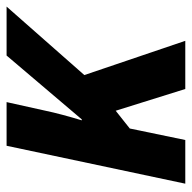

<svg xmlns="http://www.w3.org/2000/svg" viewBox="-20 -566 585 586"><g transform="rotate(-90 273.0 -272.5)"><path d="M5.9 0 121.6 -545.4H254.9L229 -428.7Q223.6 -402.8 215.8 -373.8Q208 -344.7 199.2 -315.9H202.1L397 -545.4H546.4L337.4 -308.1L441.9 0H294.9L228.5 -212.4L174.3 -169.4L139.2 0Z"/></g></svg>

Font: Open Sans SemiCondensed
Style: Bold Italic
Weight: 700
Width: 4
Italic angle: -12°
Designer: Monotype Design Team
Foundry: Monotype Imaging Inc.
Version: Version 3.003